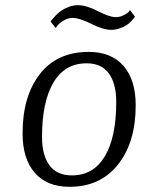

<svg xmlns="http://www.w3.org/2000/svg" viewBox="-20 -710 543 740"><path d="M500 -646Q499 -644 496.5 -640.5Q494 -637 485.5 -628Q477 -619 467 -612.5Q457 -606 441 -600.5Q425 -595 408 -595Q378 -595 332 -618Q286 -641 260 -641Q243 -641 226.5 -631.5Q210 -622 202 -612L195 -602L175 -627Q177 -630 180 -634Q183 -638 193.5 -649Q204 -660 215 -668Q226 -676 244 -683Q262 -690 280 -690Q313 -690 357.5 -667Q402 -644 426 -644Q442 -644 456 -651Q470 -658 476 -664L481 -671ZM503 -304Q503 -162 435 -76Q367 10 248 10Q161 10 114 -44Q67 -98 67 -196Q67 -339 133.5 -424.5Q200 -510 322 -510Q409 -510 456 -456Q503 -402 503 -304ZM314 -466Q230 -466 186 -392Q142 -318 142 -182Q142 -112 170.5 -73Q199 -34 257 -34Q340 -34 384 -107.5Q428 -181 428 -317Q428 -388 399.5 -427Q371 -466 314 -466Z"/></svg>

Font: Arsenal
Style: Italic
Weight: 400
Italic angle: -9.10001°
Designer: Andrij Shevchenko
Foundry: Stairsfor
Version: Version 2.001;PS 002.001;hotconv 1.0.88;makeotf.lib2.5.64775